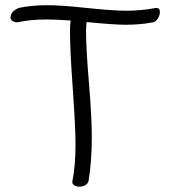

<svg xmlns="http://www.w3.org/2000/svg" viewBox="-20 -701 648 730"><path d="M316.9 -14.2Q314.9 -3.4 304.7 2.7Q294.4 8.8 282.2 8.8Q270.5 8.8 262.7 3.9Q254.9 -1 254.9 -9.8Q267.1 -70.8 267.1 -150.9Q267.1 -218.3 256.6 -365Q246.1 -511.7 246.1 -583Q246.1 -609.9 249 -623Q189.5 -627 158.2 -627Q95.7 -627 45.9 -616.2Q34.7 -616.2 27.3 -621.3Q20 -626.5 20 -633.8Q20 -657.7 51.8 -670.9Q99.1 -681.2 161.1 -681.2Q210.9 -681.2 310.5 -670.7Q410.2 -660.2 460 -660.2Q516.6 -660.2 573.2 -670.9Q587.9 -670.9 587.9 -655.8Q587.9 -643.1 580.1 -630.6Q572.3 -618.2 562 -616.2Q514.2 -606.9 458 -606.9Q413.6 -606.9 309.1 -617.2Q307.1 -594.7 307.1 -584Q307.1 -517.6 318.1 -386.2Q329.1 -254.9 329.1 -179.2Q329.1 -90.8 316.9 -14.2Z"/></svg>

Font: Zhizn
Style: Regular
Weight: 400
Designer: Peter Zharnov
Foundry: Peter Zharnov
Version: Version 1.000